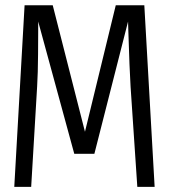

<svg xmlns="http://www.w3.org/2000/svg" viewBox="-20 -725 655 745"><path d="M540 -704.6 580 0H512.8L486.7 -388.2Q482.6 -452.8 477.9 -607.2L476.9 -641.5L346.2 -128.2H268.2L128.2 -641.5V-605.1Q128.2 -589.7 127.7 -515.1Q127.2 -440.5 124.1 -389.7L101 0H35.4L75.4 -704.6H184.6L309.7 -213.8L429.2 -704.6Z"/></svg>

Font: Fira Code Fixed Light
Style: Regular
Weight: 300
Monospace: yes
Designer: Carrois Corporate, Edenspiekermann AG, Nikita Prokopov
Foundry: Carrois Corporate, Edenspiekermann AG, Nikita Prokopov
Version: Version 5.002